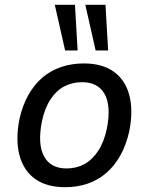

<svg xmlns="http://www.w3.org/2000/svg" viewBox="-20 -770 618 799"><path d="M251 9Q174 9 126 -25.5Q78 -60 61 -124Q44 -188 61 -275Q74 -332 98.5 -375.5Q123 -419 157.5 -448Q192 -477 235.5 -491.5Q279 -506 329 -506Q405 -506 453 -472Q501 -438 518 -374.5Q535 -311 518 -224Q505 -166 480.5 -122.5Q456 -79 421.5 -49.5Q387 -20 344 -5.5Q301 9 251 9ZM257 -69Q298 -69 331 -87Q364 -105 388.5 -142Q413 -179 425 -236Q443 -329 415.5 -378.5Q388 -428 321 -428Q282 -428 248.5 -411Q215 -394 190.5 -357Q166 -320 154 -263Q136 -169 163.5 -119Q191 -69 257 -69ZM378 -560 335 -750H419L430 -560ZM251 -560 208 -750H292L303 -560Z"/></svg>

Font: Nunito Sans 7pt SemiCondensed Medium
Style: Italic
Weight: 500
Width: 4
Italic angle: -9°
Designer: Vernon Adams
Foundry: Vernon Adams
Version: Version 3.101;gftools[0.9.27]